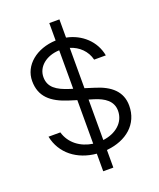

<svg xmlns="http://www.w3.org/2000/svg" viewBox="-170 -933 961 1159"><g transform="rotate(-20 311.0 -354.0)"><path d="M572 -197C572 -287 512 -340 411 -370L354 -388V-647C410 -630 454 -588 468 -530H543C526 -625 450 -694 354 -713V-830H289V-718C164 -713 72 -637 72 -536C72 -437 132 -384 241 -350L289 -335V-55C211 -66 147 -113 126 -187H50C73 -73 167 -2 289 9V122H354V9C483 -3 572 -79 572 -197ZM144 -535C144 -602 205 -652 289 -655V-408L269 -414C190 -439 144 -470 144 -535ZM354 -315 384 -306C450 -286 498 -253 498 -191C498 -116 436 -65 354 -55Z"/></g></svg>

Font: UULA Sans
Style: Regular
Weight: 400
Designer: Mohamed Gaber, Laura Garcia Mut
Foundry: Kief Type Foundry
Version: Version 3.006;hotconv 1.0.109;makeotfexe 2.5.65596